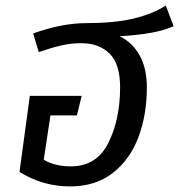

<svg xmlns="http://www.w3.org/2000/svg" viewBox="-20 -657 643 689"><path d="M507 -343Q507 -246 477 -165.5Q447 -85 385 -36.5Q323 12 231 12Q134 12 50 -40L87 -313H273L256 -243H161L137 -84Q176 -60 234 -60Q327 -60 369 -144.5Q411 -229 411 -344Q411 -428 373 -465Q335 -502 272 -502Q234 -502 198 -493.5Q162 -485 119 -470L99 -537Q202 -574 290 -574Q389 -574 457.5 -590Q526 -606 575 -637L603 -563Q540 -534 409 -527Q455 -505 481 -458.5Q507 -412 507 -343Z"/></svg>

Font: FiraGO
Style: Italic
Weight: 400
Italic angle: -8°
Designer: bBox Type GmbH
Foundry: bBox Type GmbH
Version: Version 1.001